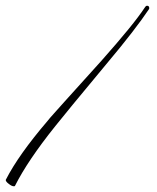

<svg xmlns="http://www.w3.org/2000/svg" viewBox="-25 -621 548 669"><path d="M23 28Q16 28 6 20Q-5 12 -5 6L-4 4Q40 -82 141 -200Q147 -208 162 -224.5Q177 -241 200 -267L329 -410Q384 -472 422 -518.5Q460 -565 481 -597Q484 -601 487 -601Q495 -601 495 -593Q495 -590 494 -589Q472 -556 435 -508Q398 -460 345 -397L229 -257L168 -182Q71 -61 27 27Q27 28 23 28Z"/></svg>

Font: Puppies Play
Style: Regular
Weight: 400
Designer: Robert E. Leuschke
Foundry: Robert E. Leuschke
Version: Version 1.010; ttfautohint (v1.8.3)